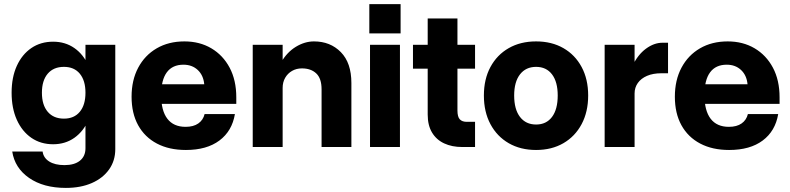

<svg xmlns="http://www.w3.org/2000/svg" viewBox="-20 -719 3865 939"><path d="M185 -265.6Q185 -205.7 213.4 -172.3Q241.8 -138.8 292.7 -138.8Q342.7 -138.8 370.3 -172.3Q398 -205.7 398 -265.6Q398 -325.1 370.3 -358.6Q342.7 -392 292.7 -392Q241.8 -392 213.4 -358.6Q185 -325.1 185 -265.6ZM437.8 -265.5Q437.8 -190 413 -133.2Q388.3 -76.5 343.7 -45Q299.1 -13.5 239.8 -13.5Q178.9 -13.5 133.3 -45Q87.7 -76.5 62.2 -133.2Q36.8 -190 36.8 -265.5Q36.8 -340.7 62.2 -396.8Q87.7 -452.8 133.3 -484Q179 -515.1 239.8 -515.1Q299.1 -515.1 343.7 -484Q388.3 -452.9 413 -396.8Q437.8 -340.8 437.8 -265.5ZM543.8 -500V10.5Q543.8 66.9 513.6 109.6Q483.3 152.4 429.1 176.2Q374.8 200 301.8 200Q192.6 200 122.4 151.3Q52.2 102.6 39.8 22H188.4Q192.4 52.9 220.5 70.7Q248.6 88.5 295.3 88.5Q344.1 88.5 371 66.8Q398 45 398 6V-500Z M623.5 -245.9Q623.5 -164.8 655.6 -106.6Q687.8 -48.3 747.4 -16.9Q807 14.5 889 14.5Q991.3 14.5 1053.1 -31.8Q1115 -78 1128.9 -161.3H980.7Q973.5 -131.7 949.8 -115.2Q926.1 -98.7 887.7 -98.7Q828.9 -98.7 798.6 -138.1Q768.2 -177.5 768.2 -254.7Q768.2 -327.9 795.8 -365.2Q823.4 -402.6 877.2 -402.6Q919.5 -402.6 947.2 -376.7Q974.8 -350.8 978.9 -306.9H763.1V-210.9H1135.6V-243Q1135.6 -326.6 1103.1 -387.9Q1070.5 -449.2 1013.3 -482.9Q956.1 -516.5 882 -516.5Q804.7 -516.5 746.5 -482.7Q688.3 -448.9 655.9 -388Q623.5 -327.1 623.5 -245.9Z M1552.7 -282.2V0H1698.5V-313Q1698.5 -411.6 1646.9 -464.1Q1595.4 -516.5 1515.3 -516.5Q1470.1 -516.5 1426.6 -489.9Q1383.1 -463.3 1354.8 -413.8Q1326.5 -364.3 1326.3 -294.8L1362.3 -289.2Q1362.3 -317.2 1374.7 -338.6Q1387.1 -360.1 1408.4 -372.3Q1429.6 -384.5 1456.7 -384.5Q1500.6 -384.5 1526.6 -360Q1552.7 -335.5 1552.7 -282.2ZM1216 -500V0H1362.3V-500Z M1786.2 -698.9V-555.6H1939.2V-698.9ZM1789.6 -500V0H1936V-500Z M1999.7 -500V-383.3H2303.3V-500ZM2303.3 -123.2H2262.2Q2240.3 -123.2 2228.7 -135.4Q2217.2 -147.7 2217.2 -178.7V-628.6H2071.7V-158.7Q2071.7 -106.1 2092.9 -70.8Q2114.1 -35.5 2152.1 -17.8Q2190.1 0 2240.7 0H2303.3Z M2346.5 -251.8Q2346.5 -172 2378.5 -111.9Q2410.5 -51.9 2467.9 -18.7Q2525.4 14.5 2601.8 14.5Q2678.1 14.5 2735.4 -18.7Q2792.6 -51.9 2824.5 -111.9Q2856.5 -172 2856.5 -251.9Q2856.5 -331.9 2824.5 -391.3Q2792.6 -450.8 2735.4 -483.6Q2678.1 -516.5 2601.8 -516.5Q2525.4 -516.5 2468 -483.6Q2410.6 -450.8 2378.5 -391.2Q2346.5 -331.7 2346.5 -251.8ZM2707.6 -252Q2707.6 -184.3 2679.7 -147.1Q2651.8 -110 2601.9 -110Q2551.6 -110 2523.1 -147.1Q2494.6 -184.3 2494.6 -252Q2494.6 -318.6 2523.1 -355.3Q2551.6 -392 2601.9 -392Q2651.8 -392 2679.7 -355.3Q2707.6 -318.6 2707.6 -252Z M3247.1 -360.7V-510H3220.1Q3178.6 -510 3138.9 -480.7Q3099.1 -451.3 3073.3 -397Q3047.5 -342.7 3047.5 -267.5L3083.5 -261.8Q3083.5 -290.8 3099.3 -313.1Q3115.1 -335.4 3144.5 -348.1Q3173.8 -360.7 3214.6 -360.7ZM2937.1 -500V0H3083.5V-500Z M3280.5 -245.9Q3280.5 -164.8 3312.6 -106.6Q3344.8 -48.3 3404.4 -16.9Q3464 14.5 3546 14.5Q3648.3 14.5 3710.1 -31.8Q3772 -78 3785.9 -161.3H3637.7Q3630.5 -131.7 3606.8 -115.2Q3583.1 -98.7 3544.7 -98.7Q3485.9 -98.7 3455.6 -138.1Q3425.2 -177.5 3425.2 -254.7Q3425.2 -327.9 3452.8 -365.2Q3480.4 -402.6 3534.2 -402.6Q3576.5 -402.6 3604.2 -376.7Q3631.8 -350.8 3635.9 -306.9H3420.1V-210.9H3792.6V-243Q3792.6 -326.6 3760.1 -387.9Q3727.5 -449.2 3670.3 -482.9Q3613.1 -516.5 3539 -516.5Q3461.7 -516.5 3403.5 -482.7Q3345.3 -448.9 3312.9 -388Q3280.5 -327.1 3280.5 -245.9Z"/></svg>

Font: Overused Grotesk Light
Style: Regular
Weight: 300
Designer: RandomMaerks
Version: Version 0.005